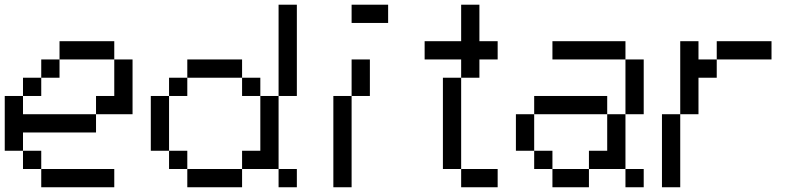

<svg xmlns="http://www.w3.org/2000/svg" viewBox="-20 -789 3348 809"><path d="M153.8 0V-76.9H461.5V0ZM76.9 -76.9V-153.8H153.8V-76.9ZM0 -153.8V-384.6H76.9V-307.7H384.6V-230.8H76.9V-153.8ZM76.9 -384.6V-461.5H153.8V-384.6ZM153.8 -461.5V-538.5H230.8V-461.5ZM384.6 -307.7V-384.6H461.5V-538.5H538.5V-307.7ZM230.8 -538.5V-615.4H461.5V-538.5Z M769.2 0V-76.9H1000V0ZM1153.8 0V-76.9H1230.8V0ZM692.3 -76.9V-153.8H769.2V-76.9ZM615.4 -153.8V-384.6H692.3V-153.8ZM1000 -76.9V-153.8H1076.9V-384.6H1153.8V-76.9ZM692.3 -384.6V-461.5H769.2V-384.6ZM1000 -384.6V-461.5H1076.9V-384.6ZM769.2 -461.5V-538.5H1000V-461.5ZM1153.8 -384.6V-769.2H1230.8V-384.6Z M1384.6 0V-384.6H1461.5V0ZM1461.5 -384.6V-538.5H1538.5V-384.6ZM1461.5 -692.3V-769.2H1615.4V-692.3Z M1923.1 0V-76.9H2076.9V0ZM1846.2 -76.9V-461.5H1923.1V-76.9ZM1923.1 -461.5V-538.5H1769.2V-615.4H1923.1V-769.2H2000V-615.4H2076.9V-538.5H2000V-461.5Z M2307.7 0V-76.9H2461.5V0ZM2615.4 0V-76.9H2692.3V0ZM2230.8 -76.9V-153.8H2307.7V-76.9ZM2153.8 -153.8V-307.7H2230.8V-153.8ZM2461.5 -76.9V-153.8H2538.5V-307.7H2615.4V-76.9ZM2230.8 -307.7V-384.6H2538.5V-307.7ZM2615.4 -307.7V-538.5H2692.3V-307.7ZM2307.7 -538.5V-615.4H2615.4V-538.5Z M2769.2 0V-307.7H2846.2V0ZM2846.2 -307.7V-615.4H2923.1V-538.5H3000V-461.5H2923.1V-307.7ZM3000 -538.5V-615.4H3230.8V-538.5Z"/></svg>

Font: Mintsoda - Lime Green 13x16
Style: Regular
Weight: 400
Designer: Mintsoda-15
Version: Version 1.0